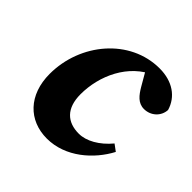

<svg xmlns="http://www.w3.org/2000/svg" viewBox="-139 -623 762 762"><g transform="rotate(45 241.5 -242.0)"><path d="M223.2 15.2C327.3 15.2 412.3 -60.9 454.4 -141L427.1 -161.2C388.6 -114.9 341.1 -88.2 299.3 -88.2C234.8 -88.2 193.4 -124.4 193.4 -204.2C193.4 -307.3 243.7 -422.2 349.4 -465.4L299.4 -469.9L343.7 -393.6C360.3 -365.7 379.3 -340.3 412.8 -340.3C451 -340.3 481.5 -368.4 483.4 -405.3C466.6 -462.8 415.7 -498.5 343.2 -498.5C177.1 -498.5 49.7 -345.9 49.7 -174.7C49.7 -56.9 121.1 15.2 223.2 15.2Z"/></g></svg>

Font: Source Serif Variable
Style: Italic
Weight: 389
Italic angle: -12°
Designer: Frank Grießhammer
Foundry: Adobe Systems Incorporated
Version: Version 3.001;hotconv 1.0.111;makeotfexe 2.5.65597